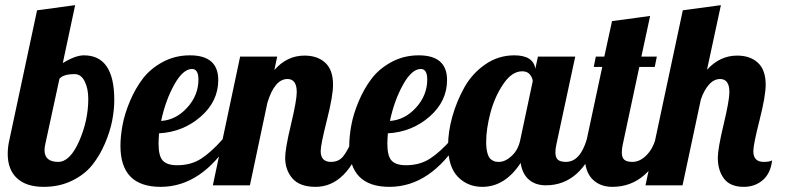

<svg xmlns="http://www.w3.org/2000/svg" viewBox="-20 -720 3068 746"><path d="M17 -179 124 -680 272 -700 224 -475Q273 -505 306 -505Q424 -505 424 -332Q424 -294 416 -252Q408 -210 388 -163Q368 -116 338.5 -79Q309 -42 260 -18Q211 6 150 6Q82 6 46 -27.5Q10 -61 10 -122Q10 -150 17 -179ZM323 -336Q323 -376 309 -404Q295 -432 270 -432Q226 -432 211 -414L156 -160Q153 -148 153 -137Q153 -91 206 -91Q252 -91 287.5 -171.5Q323 -252 323 -336Z M596 -162Q596 -113 613 -95.5Q630 -78 668 -78Q722 -78 761.5 -103.5Q801 -129 845 -179H879Q764 6 604 6Q448 6 448 -153Q448 -190 456 -233.5Q464 -277 484.5 -326Q505 -375 534.5 -414Q564 -453 612 -479Q660 -505 718 -505Q828 -505 828 -409Q828 -326 759.5 -266.5Q691 -207 598 -202Q596 -174 596 -162ZM751 -411Q751 -452 726 -452Q691 -452 657 -391Q623 -330 606 -250Q664 -254 707.5 -302Q751 -350 751 -411Z M1133 -362Q1133 -413 1097 -413Q1047 -413 1019 -321L951 0H807L913 -500H1057L1046 -448Q1095 -504 1163 -504Q1214 -504 1244 -476Q1274 -448 1274 -391Q1274 -347 1250 -252.5Q1226 -158 1226 -133Q1226 -91 1266 -91Q1296 -91 1313 -112Q1330 -133 1350 -179H1392Q1329 6 1206 6Q1145 6 1116.5 -26.5Q1088 -59 1088 -107Q1088 -142 1110.5 -236Q1133 -330 1133 -362Z M1485 -162Q1485 -113 1502 -95.5Q1519 -78 1557 -78Q1611 -78 1650.5 -103.5Q1690 -129 1734 -179H1768Q1653 6 1493 6Q1337 6 1337 -153Q1337 -190 1345 -233.5Q1353 -277 1373.5 -326Q1394 -375 1423.5 -414Q1453 -453 1501 -479Q1549 -505 1607 -505Q1717 -505 1717 -409Q1717 -326 1648.5 -266.5Q1580 -207 1487 -202Q1485 -174 1485 -162ZM1640 -411Q1640 -452 1615 -452Q1580 -452 1546 -391Q1512 -330 1495 -250Q1553 -254 1596.5 -302Q1640 -350 1640 -411Z M2070 -500H2215L2142 -160Q2138 -143 2138 -128Q2138 -108 2147.5 -99.5Q2157 -91 2179 -91Q2234 -91 2260 -179H2302Q2239 0 2101 0Q2060 0 2034.5 -22.5Q2009 -45 2003 -87Q1942 6 1854 6Q1797 6 1759 -33Q1721 -72 1721 -155Q1721 -208 1737.5 -267Q1754 -326 1784 -380Q1814 -434 1865 -469.5Q1916 -505 1978 -505Q2052 -505 2060 -453ZM2009 -443Q1969 -443 1935.5 -393.5Q1902 -344 1885.5 -281.5Q1869 -219 1869 -169Q1869 -142 1874 -124.5Q1879 -107 1888 -100.5Q1897 -94 1903 -92.5Q1909 -91 1919 -91Q1943 -91 1968.5 -114.5Q1994 -138 2002 -179L2050 -405Q2049 -418 2039 -430.5Q2029 -443 2009 -443Z M2358 -638 2506 -658 2472 -500H2532L2524 -460H2464L2400 -160Q2396 -143 2396 -128Q2396 -108 2405.5 -99.5Q2415 -91 2437 -91Q2466 -91 2491 -116Q2516 -141 2527 -179H2569Q2504 6 2359 6Q2311 6 2281.5 -24Q2252 -54 2252 -114Q2252 -141 2260 -179L2320 -460H2287L2295 -500H2328Z M2814 -362Q2814 -413 2778 -413Q2754 -413 2734.5 -391Q2715 -369 2703 -333L2632 0H2488L2633 -680L2781 -700L2727 -449Q2777 -504 2844 -504Q2895 -504 2925 -476Q2955 -448 2955 -391Q2955 -347 2931 -252.5Q2907 -158 2907 -133Q2907 -91 2947 -91Q2971 -91 2980 -97Q2974 -46 2943.5 -20Q2913 6 2870 6Q2817 6 2793 -26Q2769 -58 2769 -107Q2769 -142 2791.5 -236Q2814 -330 2814 -362Z"/></svg>

Font: Lobster Two
Style: Bold Italic
Weight: 700
Designer: Pablo Impallari
Foundry: Pablo Impallari. www.impallari.com
Version: Version 2.000